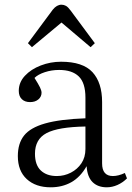

<svg xmlns="http://www.w3.org/2000/svg" viewBox="-20 -784 561 818"><path d="M196 14Q132 14 94 -21Q56 -56 56 -119Q56 -173 82.5 -206.5Q109 -240 172 -258Q235 -276 344 -280V-368Q344 -431 315.5 -458.5Q287 -486 232 -486Q200 -486 171 -476.5Q142 -467 127 -452Q144 -425 150.5 -411.5Q157 -398 157 -389Q157 -372 143.5 -360.5Q130 -349 108 -349Q86 -349 73 -361.5Q60 -374 60 -397Q60 -433 86 -461Q112 -489 153.5 -505Q195 -521 240 -521Q333 -521 374 -476.5Q415 -432 415 -349V-88Q415 -34 461 -34Q484 -34 512 -47L521 -24Q503 -6 480.5 4Q458 14 435 14Q397 14 374.5 -8Q352 -30 349 -76Q322 -29 283.5 -7.5Q245 14 196 14ZM222 -34Q254 -34 282 -48.5Q310 -63 327 -88.5Q344 -114 344 -149V-245Q228 -243 178.5 -217Q129 -191 129 -129Q129 -81 154 -57.5Q179 -34 222 -34ZM116 -583 99 -600 205 -743Q222 -764 242 -764Q252 -764 261 -759Q270 -754 281 -739L384 -600L366 -583L242 -688Z"/></svg>

Font: Literata 36pt Light
Style: Regular
Weight: 300
Designer: Latin by Veronika Burian and Jose Scaglione. Greek by Irene Vlachou. Cyrillic by Vera Evstafieva.
Foundry: TypeTogether
Version: Version 3.002